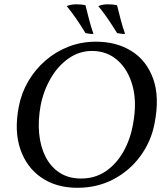

<svg xmlns="http://www.w3.org/2000/svg" viewBox="-20 -883 781 912"><path d="M347 9Q247 9 176.5 -39.5Q106 -88 76.5 -174.5Q47 -261 69 -375Q81 -440 114 -496.5Q147 -553 196 -595.5Q245 -638 306 -661.5Q367 -685 436 -685Q533 -685 604.5 -640.5Q676 -596 707.5 -509Q739 -422 714 -296Q698 -212 647.5 -142.5Q597 -73 520 -32Q443 9 347 9ZM365 -35Q431 -35 481.5 -69Q532 -103 565.5 -161.5Q599 -220 612 -294Q631 -396 610 -474Q589 -552 538.5 -596.5Q488 -641 417 -641Q357 -641 306.5 -606Q256 -571 221.5 -512Q187 -453 173 -382Q160 -311 166 -248.5Q172 -186 196.5 -138Q221 -90 263.5 -62.5Q306 -35 365 -35ZM386 -726Q362 -765 341 -795.5Q320 -826 297 -854Q315 -862 339.5 -862.5Q364 -863 386 -858Q394 -827 402.5 -793Q411 -759 424 -722Q415 -721 406.5 -722.5Q398 -724 386 -726ZM536 -726Q512 -765 491 -795.5Q470 -826 447 -854Q465 -862 489.5 -862.5Q514 -863 536 -858Q544 -827 552.5 -793Q561 -759 574 -722Q565 -721 556.5 -722.5Q548 -724 536 -726Z"/></svg>

Font: Vollkorn
Style: Italic
Weight: 400
Italic angle: -11°
Designer: Friedrich Althausen
Foundry: Friedrich Althausen
Version: Version 5.001